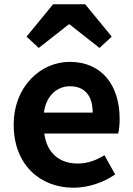

<svg xmlns="http://www.w3.org/2000/svg" viewBox="-20 -863 621 897"><path d="M323 14C392 14 463 -10 518 -48L468 -138C428 -113 388 -99 342 -99C259 -99 199 -147 187 -239H532C536 -252 539 -279 539 -307C539 -461 459 -574 305 -574C172 -574 44 -461 44 -280C44 -95 166 14 323 14ZM185 -337C196 -418 248 -460 307 -460C379 -460 413 -412 413 -337ZM104 -692 161 -639 301 -749H305L445 -639L502 -692L378 -843H228Z"/></svg>

Font: Source Han Sans JP
Style: Bold
Weight: 700
Designer: Ryoko NISHIZUKA 西塚涼子 (kana, bopomofo & ideographs); Paul D. Hunt (Latin, Greek & Cyrillic); Sandoll Communications 산돌커뮤니
Foundry: Adobe
Version: Version 2.002;hotconv 1.0.116;makeotfexe 2.5.65601